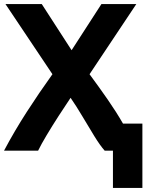

<svg xmlns="http://www.w3.org/2000/svg" viewBox="-30 -730 726 952"><path d="M530 202H676V-117H580Q546 -176 504 -236.5Q462 -297 414 -362L646 -710H473L325 -481L177 -710H-3L230 -362Q164 -270 103 -175.5Q42 -81 -10 17H159Q174 -14 201.5 -60Q229 -106 261 -155.5Q293 -205 320 -245Q349 -203 379.5 -151.5Q410 -100 438 -54.5Q466 -9 489 17H530Z"/></svg>

Font: Repo Bold
Style: Bold
Weight: 700
Designer: Stefan Peev
Foundry: Context Ltd
Version: Version 1.502